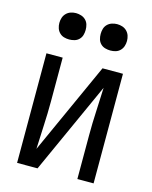

<svg xmlns="http://www.w3.org/2000/svg" viewBox="-111 -806 698 880"><g transform="rotate(15 237.5 -366.5)"><path d="M56 0V-520H133V-312Q133 -255 130 -198.5Q127 -142 125 -85L322 -520H419V0H342V-208Q342 -265 345 -321.5Q348 -378 350 -435L153 0ZM335 -608Q323 -608 310.5 -611.5Q298 -615 289 -624Q280 -633 276.5 -645Q273 -657 273 -670Q273 -683 276.5 -695Q280 -707 289 -716Q298 -725 310.5 -729Q323 -733 335 -733Q348 -733 360 -729Q372 -725 381 -716Q390 -707 394 -695Q398 -683 398 -670Q398 -657 394 -645Q390 -633 381 -624Q372 -615 360 -611.5Q348 -608 335 -608ZM140 -608Q127 -608 115 -611.5Q103 -615 94 -624Q85 -633 81 -645Q77 -657 77 -670Q77 -683 81 -695Q85 -707 94 -716Q103 -725 115 -729Q127 -733 140 -733Q152 -733 164.5 -729Q177 -725 186 -716Q195 -707 198.5 -695Q202 -683 202 -670Q202 -657 198.5 -645Q195 -633 186 -624Q177 -615 164.5 -611.5Q152 -608 140 -608Z"/></g></svg>

Font: Iosevka QP
Style: Regular
Weight: 400
Designer: Belleve Invis
Foundry: Belleve Invis
Version: Version 20.0.0; ttfautohint (v1.8.4)